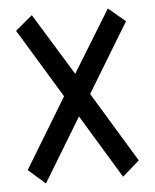

<svg xmlns="http://www.w3.org/2000/svg" viewBox="-46 -642 536 666"><g transform="rotate(-5 221.5 -309.0)"><path d="M415 -67.9 356 -16.1 221.7 -237.8 87.4 -16.1 28.3 -67.9 176.3 -312 30.3 -552.7 89.4 -602.1 221.7 -386.2 354 -602.1 413.1 -552.7 267.1 -312Z"/></g></svg>

Font: Gap Sans
Style: Regular
Weight: 400
Designer: Alexandre Liziard and Étienne Ozeray
Foundry: Interstices.io
Version: Version 1.6.1 - December 3. 2014